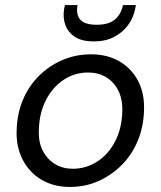

<svg xmlns="http://www.w3.org/2000/svg" viewBox="-20 -728 636 760"><path d="M256 12Q192 12 143.5 -17Q95 -46 69 -97.5Q43 -149 46 -214Q48 -279 71 -333.5Q94 -388 134.5 -428Q175 -468 227.5 -490.5Q280 -513 340 -513Q405 -513 453 -485Q501 -457 527 -407Q553 -357 550 -289Q548 -225 525 -170Q502 -115 461.5 -74.5Q421 -34 369 -11Q317 12 256 12ZM267 -60Q321 -60 365 -88.5Q409 -117 435.5 -168Q462 -219 464 -284Q466 -335 448 -370Q430 -405 399 -423Q368 -441 329 -441Q276 -441 232.5 -412.5Q189 -384 162.5 -333Q136 -282 134 -217Q131 -167 149 -132Q167 -97 198 -78.5Q229 -60 267 -60ZM351 -564Q305 -564 277.5 -581.5Q250 -599 239 -628.5Q228 -658 234 -694L237 -708H287Q280 -671 297.5 -650.5Q315 -630 363 -630Q410 -630 434.5 -650.5Q459 -671 467 -708H518L515 -693Q508 -657 486.5 -628Q465 -599 431 -581.5Q397 -564 351 -564Z"/></svg>

Font: DM Sans 17pt
Style: Italic
Weight: 400
Italic angle: -10°
Version: Version 4.004;gftools[0.9.30]